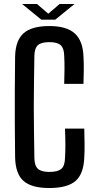

<svg xmlns="http://www.w3.org/2000/svg" viewBox="-20 -938 485 966"><path d="M228 8Q139 8 98.5 -27.5Q58 -63 56 -146Q55 -238 54.5 -319Q54 -400 54.5 -481Q55 -562 56 -654Q58 -735 99 -771Q140 -807 228 -807Q315 -807 356 -770Q397 -733 400 -654Q402 -618 401.5 -585Q401 -552 400 -516H303Q304 -554 304.5 -587.5Q305 -621 303 -658Q302 -696 285 -711Q268 -726 228 -726Q188 -726 171 -711Q154 -696 153 -658Q152 -585 151 -522Q150 -459 150 -399.5Q150 -340 151 -277Q152 -214 153 -142Q154 -103 171.5 -88Q189 -73 228 -73Q270 -73 288 -88Q306 -103 307 -142Q309 -175 309 -207.5Q309 -240 307 -291H404Q405 -249 405.5 -214Q406 -179 404 -146Q401 -63 360 -27.5Q319 8 228 8ZM91 -918H166L223 -869L280 -918H355L258 -839H188Z"/></svg>

Font: Big Shoulders Text SemiBold
Style: Regular
Weight: 600
Designer: Patric King
Foundry: XO Type Co
Version: Version 1.000; ttfautohint (v1.8.2)